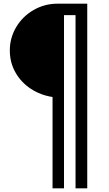

<svg xmlns="http://www.w3.org/2000/svg" viewBox="-20 -751 588 1040"><path d="M33.2 -477.5Q33.2 -546.4 68.1 -604.7Q103 -663.1 162.4 -697Q221.7 -731 290.5 -731H452.6V269H389.2V-668.9H326.7V269H264.6V-225.6Q199.7 -235.4 147 -270Q94.2 -304.7 63.7 -358.6Q33.2 -412.6 33.2 -477.5Z"/></svg>

Font: Glacial Indifference
Style: Bold
Weight: 700
Designer: Alfredo Marco Pradil
Foundry: Alfredo Marco Pradil
Version: Version 1.312